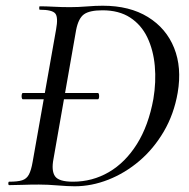

<svg xmlns="http://www.w3.org/2000/svg" viewBox="-20 -647 660 671"><path d="M60 -300Q57 -300 56 -305.5Q55 -311 56 -316.5Q57 -322 60 -322H322Q325 -322 326 -316.5Q327 -311 326 -305.5Q325 -300 322 -300ZM241 4Q217 4 181.5 1Q146 -2 116 -2Q85 -2 59 -1Q33 0 12 0Q9 0 9 -6Q9 -12 12 -12Q42 -12 57.5 -17Q73 -22 81 -37Q89 -52 94 -81L176 -544Q184 -587 173 -600Q162 -613 119 -613Q117 -613 117 -619Q117 -625 119 -625Q140 -625 167.5 -623.5Q195 -622 225 -622Q253 -622 283.5 -624.5Q314 -627 339 -627Q433 -627 497 -587.5Q561 -548 588.5 -479.5Q616 -411 601 -323Q588 -248 552.5 -187.5Q517 -127 467 -84.5Q417 -42 358.5 -19Q300 4 241 4ZM235 -12Q303 -12 360.5 -45.5Q418 -79 458.5 -143.5Q499 -208 516 -301Q526 -361 521 -416.5Q516 -472 495 -516Q474 -560 435 -585.5Q396 -611 338 -611Q293 -611 273.5 -597Q254 -583 246 -542L167 -92Q159 -51 172 -31.5Q185 -12 235 -12Z"/></svg>

Font: Cormorant Garamond Light Medium
Style: Italic
Weight: 500
Italic angle: -10°
Version: Version 4.001